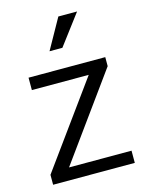

<svg xmlns="http://www.w3.org/2000/svg" viewBox="-107 -756 625 822"><g transform="rotate(-15 205.5 -345.0)"><path d="M382 -430 110 -54H387V0H25V-44L294 -415H42V-470H382ZM215 -556H158L233 -690H316Z"/></g></svg>

Font: Ek Mukta Light
Style: Regular
Weight: 300
Designer: Girish Dalvi and Yashodeep Gholap
Foundry: Ek Type
Version: Version 2.538;PS 1.002;hotconv 16.6.51;makeotf.lib2.5.65220;